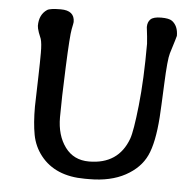

<svg xmlns="http://www.w3.org/2000/svg" viewBox="-50 -726 783 775"><g transform="rotate(5 341.5 -338.5)"><path d="M165.5 -674.3Q221.7 -674.3 221.7 -627.9Q221.7 -624.5 216.3 -598.6Q210.9 -572.8 205.6 -443.1Q200.2 -313.5 200.2 -240Q200.2 -166.5 235.4 -119.1Q270 -72.3 332 -72.3Q451.2 -72.3 490.2 -178.7Q501.5 -210 512.9 -315.4Q524.4 -420.9 524.4 -566.4Q524.4 -572.3 522 -595.2L517.6 -633.3Q517.6 -653.8 529.3 -665Q541 -676.3 572.5 -676.3Q604 -676.3 616.2 -667.5Q641.6 -648.9 641.6 -608.4Q641.6 -606 619.6 -535.6Q611.8 -510.3 607.7 -411.1Q603.5 -312 601.1 -275.4Q593.8 -171.4 569.3 -118.9Q544.9 -66.4 485.4 -33.9Q425.8 -1.5 339.4 -1.5H321.3Q201.7 -1.5 142.1 -77.1Q113.3 -113.8 104.5 -160.4Q95.7 -207 95.7 -274.4L96.2 -292.5Q97.7 -346.7 99.1 -400.1Q100.6 -453.6 100.6 -491.9Q100.6 -530.3 95.2 -548.3L85.4 -573.2Q79.1 -591.8 79.1 -600.1Q79.1 -645.5 110.4 -666.5Q122.1 -674.3 165.5 -674.3Z"/></g></svg>

Font: Averia Gruesa Libre
Style: Regular
Weight: 500
Italic angle: -1.70001°
Version: Version 1.001